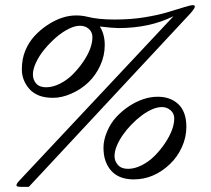

<svg xmlns="http://www.w3.org/2000/svg" viewBox="-20 -686 821 746"><path d="M61 40Q43.9 40 43.9 34.2Q43.9 28.3 53 18.1L654.1 -623Q561.8 -576.9 439.9 -576.9Q419.9 -576.9 367.9 -583Q387 -552.7 387 -511Q387 -469.2 369.3 -431Q351.6 -392.8 323.1 -365.7Q294.7 -338.6 257.3 -322.3Q220 -305.9 186.4 -305.9Q152.8 -305.9 130 -315.4Q107.2 -325 93.3 -341.3Q64.9 -374.5 64.9 -416.1Q64.9 -457.8 78.6 -490.1Q92.3 -522.5 114.6 -546.6Q137 -570.8 164.6 -588.9Q220.7 -626 275.9 -626Q299.1 -626 320.8 -620.6Q361.8 -610.1 425.5 -610.1Q489.3 -610.1 542.4 -618.9Q595.5 -627.7 629.6 -638.1Q663.8 -648.4 692.4 -657.2Q720.9 -666 729 -666Q737.1 -666 737.1 -660.9Q737.1 -653.1 719 -633.1L92 40ZM301.8 -443.8Q339.1 -497.8 339.1 -542Q339.1 -561.3 325.2 -573.6Q311.3 -585.9 290.9 -585.9Q270.5 -585.9 245.5 -573.2Q220.5 -560.5 196.8 -539.7Q173.1 -518.8 152.8 -494.4Q132.6 -470 120.2 -443.7Q107.9 -417.5 107.9 -396.6Q107.9 -375.7 120.7 -361.3Q133.5 -346.9 159.3 -346.9Q185.1 -346.9 212.4 -360.6Q239.7 -374.3 261.8 -396.1Q283.9 -418 301.8 -443.8ZM389.4 -62.3Q382.1 -83.3 382.1 -112.5Q382.1 -141.8 395.8 -174.3Q409.4 -206.8 431.6 -231Q453.9 -255.1 481.4 -273.4Q537.6 -310.1 593 -310.1Q640.9 -310.1 671.4 -282.7Q704.1 -253.2 704.1 -193.1Q704.1 -152.3 686.6 -114.1Q669.2 -75.9 640.6 -48.8Q577.9 11 500 11Q415 11 389.4 -62.3ZM619.6 -127.4Q657 -182.4 657 -226.1Q657 -245.4 642.6 -257.7Q628.2 -270 609.4 -270Q590.6 -270 570.2 -260.9Q549.8 -251.7 529.9 -236.8Q510 -221.9 490.8 -202.1Q471.7 -182.4 457.3 -161.7Q442.9 -141.1 434 -119.8Q425 -98.4 425 -79.1Q425 -59.8 438.4 -44.9Q451.7 -30 477.4 -30Q503.2 -30 530.5 -43.8Q557.9 -57.6 580 -79.6Q602.1 -101.6 619.6 -127.4Z"/></svg>

Font: Linden Hill
Style: Italic
Weight: 400
Italic angle: -5.60001°
Version: Version 1.201